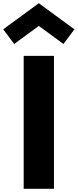

<svg xmlns="http://www.w3.org/2000/svg" viewBox="-87 -1172 482 1192"><path d="M-67 -990 154 -1152 375 -990 307 -899 154 -1011 1 -899ZM248 -825V0H60V-825Z"/></svg>

Font: Hussar
Style: BoldWeb
Weight: 700
Foundry: Cannot Into Space Fonts
Version: Version 2.00